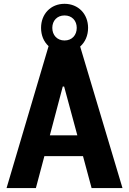

<svg xmlns="http://www.w3.org/2000/svg" viewBox="-20 -962 660 982"><path d="M606.5 0 390 -724C415.5 -746.5 430.5 -780 430.5 -819.5C430.5 -890.5 380.5 -942.5 310 -942.5C239.5 -942.5 190 -890.5 190 -819.5C190 -781 204 -748.5 228.5 -726L13.5 0H163.5L207 -163.5H404.5L448.5 0ZM310 -755C272 -755 247.5 -782.5 247.5 -819.5C247.5 -856 272 -883 310 -883C348.5 -883 372.5 -856 372.5 -819.5C372.5 -782.5 348.5 -755 310 -755ZM235 -270 301 -519.5H308L375.5 -270Z"/></svg>

Font: Monaspace Neon
Style: Bold
Weight: 700
Designer: Riley Cran & the Lettermatic Team
Foundry: Lettermatic
Version: Version 1.200 (Monaspace Neon)